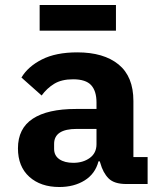

<svg xmlns="http://www.w3.org/2000/svg" viewBox="-20 -738 640 770"><path d="M487 0Q438 0 415.5 -22.5Q393 -45 382 -85L380 -91H375Q362 -41 319.5 -14.5Q277 12 218 12Q143 12 97.5 -29Q52 -70 52 -143Q52 -223 111.5 -262Q171 -301 284 -301H367V-327Q367 -373 345.5 -396.5Q324 -420 273 -420Q227 -420 197.5 -402Q168 -384 147 -355L66 -427Q92 -471 148 -499.5Q204 -528 290 -528Q396 -528 455.5 -479.5Q515 -431 515 -333V-108H572V0ZM274 -85Q313 -85 340 -104.5Q367 -124 367 -160V-221H288Q197 -221 197 -161V-141Q197 -114 218 -99.5Q239 -85 274 -85ZM139 -718H445V-615H139Z"/></svg>

Font: Lilex Nerd Font
Style: Bold
Weight: 700
Designer: Mike Abbink, Paul van der Laan, Pieter van Rosmalen, Mikhael Khrustik
Foundry: Mikhael Khrustik
Version: Version 2.400; ttfautohint (v1.8.4.7-5d5b);Nerd Fonts 3.3.0